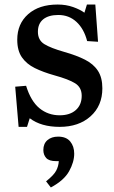

<svg xmlns="http://www.w3.org/2000/svg" viewBox="-20 -545 503 846"><path d="M62 14 47 -163 95 -167Q116 -99 154 -68Q192 -37 243 -37Q288 -37 314 -60Q340 -83 340 -123Q340 -160 311 -178Q282 -196 220 -213Q170 -227 133.5 -245Q97 -263 76.5 -292.5Q56 -322 56 -370Q56 -440 104 -482.5Q152 -525 234 -525Q271 -525 302 -514Q333 -503 352 -489L363 -525H400L412 -361L364 -364Q350 -418 317 -448.5Q284 -479 237 -479Q194 -479 170.5 -460Q147 -441 147 -405Q147 -368 175.5 -350.5Q204 -333 264 -316Q317 -301 354.5 -282Q392 -263 411.5 -233Q431 -203 431 -156Q431 -79 379 -32.5Q327 14 243 14Q161 14 111 -24L99 14ZM204 281 183 254Q217 227 227.5 207Q238 187 239 165H227Q196 165 183.5 151Q171 137 171 116Q171 88 189 72.5Q207 57 236 57Q272 57 289.5 78.5Q307 100 307 132Q307 169 284.5 209.5Q262 250 204 281Z"/></svg>

Font: Literata 36pt Medium
Style: Regular
Weight: 500
Designer: Latin by Veronika Burian and Jose Scaglione. Greek by Irene Vlachou. Cyrillic by Vera Evstafieva.
Foundry: TypeTogether
Version: Version 3.002